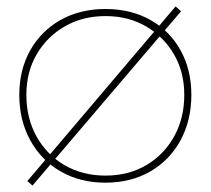

<svg xmlns="http://www.w3.org/2000/svg" viewBox="-20 -558 655 597"><path d="M81 19 65 5 526 -538 543 -523ZM308 10Q229 10 168.5 -25Q108 -60 74 -122Q40 -184 40 -263Q40 -341 74 -401.5Q108 -462 168.5 -496Q229 -530 308 -530Q387 -530 447.5 -496Q508 -462 541.5 -401.5Q575 -341 575 -263Q575 -184 541.5 -122Q508 -60 447.5 -25Q387 10 308 10ZM308 -12Q379 -12 434 -44Q489 -76 521 -133Q553 -190 553 -263Q553 -334 521 -389Q489 -444 434 -476Q379 -508 308 -508Q237 -508 181.5 -476Q126 -444 94 -389Q62 -334 62 -263Q62 -190 94 -133Q126 -76 181.5 -44Q237 -12 308 -12Z"/></svg>

Font: Lexend Deca Thin
Style: Regular
Weight: 250
Designer: Bonnie Shaver-Troup, Thomas Jockin
Foundry: Lexend
Version: Version 1.007